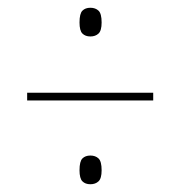

<svg xmlns="http://www.w3.org/2000/svg" viewBox="-20 -607 465 495"><path d="M213 -513Q200 -513 192.5 -520.5Q185 -528 185 -549Q185 -572 192.5 -579.5Q200 -587 213 -587Q226 -587 234 -579.5Q242 -572 242 -549Q242 -528 234 -520.5Q226 -513 213 -513ZM50 -348V-368H375V-348ZM213 -132Q200 -132 192.5 -139.5Q185 -147 185 -168Q185 -191 192.5 -198.5Q200 -206 213 -206Q226 -206 234 -198.5Q242 -191 242 -168Q242 -147 234 -139.5Q226 -132 213 -132Z"/></svg>

Font: Noto Serif Display ExtraCondensed
Style: Regular
Weight: 400
Width: 2
Designer: Monotype Design Team
Foundry: Monotype Imaging Inc.
Version: Version 2.009